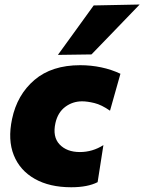

<svg xmlns="http://www.w3.org/2000/svg" viewBox="-20 -796 623 829"><path d="M287.5 12.5Q194 12.5 130 -23.8Q66 -60 39.5 -126Q13 -192 32 -282Q54 -387 128.8 -450.8Q203.5 -514.5 326.5 -514.5Q373 -514.5 417 -505.2Q461 -496 500 -477.5L455 -318Q418.5 -343.5 387.8 -351Q357 -358.5 334.5 -358.5Q294 -358.5 262 -334.8Q230 -311 219.5 -265.5Q206 -205.5 237.2 -172.5Q268.5 -139.5 325 -139.5Q379.5 -139.5 426.5 -169.5L401.5 -9.5Q358.5 12.5 287.5 12.5ZM230 -559Q269 -613 307.5 -666Q346 -719 384.5 -772.5L583 -776.5Q529.5 -720.5 477 -666.5Q424.5 -612.5 375 -561Z"/></svg>

Font: Commissioner ExtraBold
Style: Italic
Weight: 800
Italic angle: -12°
Designer: Kostas Bartsokas
Foundry: Kostas Bartsokas
Version: Version 1.000; ttfautohint (v1.8.3)